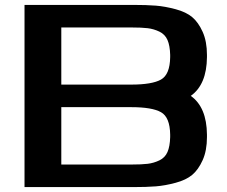

<svg xmlns="http://www.w3.org/2000/svg" viewBox="-20 -763 924 783"><path d="M80 -743H522Q578 -743 615.5 -740Q653 -737 696 -725.5Q739 -714 764 -693Q789 -672 806.5 -633Q824 -594 824 -539V-530Q823 -418 758 -372Q823 -326 824 -214V-204Q824 -149 806.5 -110Q789 -71 764 -50Q739 -29 696 -17.5Q653 -6 615.5 -3Q578 0 522 0H80ZM230 -651V-418H515Q600 -418 636.5 -438.5Q673 -459 674 -530V-539Q673 -577 663 -600Q653 -623 630 -634Q607 -645 582.5 -648Q558 -651 515 -651ZM230 -326V-92H515Q558 -92 582.5 -95Q607 -98 630 -109Q653 -120 663 -143Q673 -166 674 -204V-214Q673 -285 636.5 -305.5Q600 -326 515 -326Z"/></svg>

Font: Aneo
Style: Bold
Weight: 700
Designer: Anastasios Pappas
Foundry: Anastasios Pappas
Version: Version 1.000